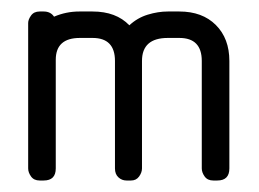

<svg xmlns="http://www.w3.org/2000/svg" viewBox="-20 -314 450 334"><path d="M351 0Q341 0 336 -7Q331 -14 331 -21V-208Q331 -248 292 -248H272Q227 -248 227 -208V-21Q227 -14 222 -7Q217 0 208 0H200Q192 0 186 -5.5Q180 -11 180 -21V-208Q180 -248 141 -248H119Q77 -248 77 -210V-21Q77 0 56 0H49Q39 0 34 -7Q29 -14 29 -21V-274Q29 -280 34 -287Q39 -294 49 -294H56Q68 -294 74 -285Q95 -294 118 -294H141Q182 -294 205 -270Q219 -283 237 -288.5Q255 -294 272 -294H292Q332 -294 355.5 -270.5Q379 -247 379 -208V-21Q379 0 358 0Z"/></svg>

Font: Chathura
Style: ExtraBold
Weight: 800
Designer: Appaji Ambarisha Darbha
Foundry: Aditya Fonts
Version: Version 1.001 2016